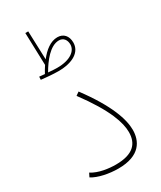

<svg xmlns="http://www.w3.org/2000/svg" viewBox="-210 -902 819 979"><g transform="rotate(-30 200.0 -413.0)"><path d="M166 -578C254 -578 305 -613 305 -667C305 -706 283 -731 247 -731C207 -731 170 -702 140 -663L134 -831H117L123 -640C114 -627 106 -613 99 -600C89 -601 78 -602 67 -603L66 -585C89 -582 137 -578 166 -578ZM246 -713C273 -713 287 -692 287 -666C287 -629 248 -596 170 -596C155 -596 138 -597 117 -599C147 -651 194 -713 246 -713ZM32 -30C68 -7 130 5 183 5C313 5 345 -66 345 -130C345 -190 315 -287 203 -437L183 -423C296 -271 322 -184 322 -130C322 -63 285 -19 182 -19C142 -19 83 -26 43 -52Z"/></g></svg>

Font: Noto Sans Arabic UI Th
Style: Regular
Weight: 100
Designer: Monotype Design Team, Nadine Chahine and Nizar Qandah
Foundry: Monotype Imaging Inc.
Version: Version 2.010